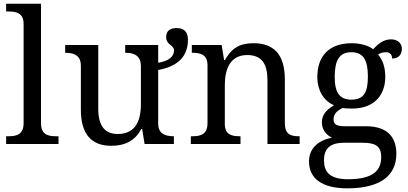

<svg xmlns="http://www.w3.org/2000/svg" viewBox="-20 -780 2209 1040"><path d="M25.9 -42H13.2V0H296.9V-42H284.2C237.8 -42 202.1 -51.8 202.1 -113.8V-759.8H13.2V-717.8H25.9C69.3 -717.8 107.9 -710 107.9 -649.9V-113.8C107.9 -51.3 70.8 -42 25.9 -42Z M836.9 -439.9V-536.1H658.2V-494.1H661.1C715.8 -494.1 743.2 -470.2 743.2 -421.9V-215.8C743.2 -107.9 701.2 -54.2 617.2 -54.2C547.4 -54.2 512.2 -99.6 512.2 -190.9V-536.1H333V-494.1H335.9C390.6 -494.1 418 -471.2 418 -425.8V-186C418 -55.7 473.1 9.8 583 9.8C659.7 9.8 713.4 -20.5 745.1 -81.1H750L763.2 0H921.9V-42H918.9C864.3 -42 836.9 -64.5 836.9 -108.9V-400.9C944.3 -420.4 998 -475.1 998 -564.9C998 -606.9 977.5 -627.9 937 -627.9C898.9 -627.9 879.9 -611.3 879.9 -578.1C879.9 -562 887.2 -548.8 901.4 -538.1C915.5 -527.3 922.9 -517.6 922.9 -508.8C922.9 -472.7 894 -449.7 836.9 -439.9Z M1282.7 -42H1279.8C1234.4 -42 1197.8 -50.3 1197.8 -108.9V-319.8C1197.8 -407.7 1228.5 -481.9 1318.8 -481.9C1398.4 -481.9 1428.7 -433.6 1428.7 -345.2V0H1603V-42H1599.6C1555.2 -42 1522.9 -51.3 1522.9 -113.8V-350.1C1522.9 -418.5 1507.3 -467.8 1478.5 -499.5C1449.2 -530.8 1407.7 -545.9 1355 -545.9C1289.6 -545.9 1240.2 -529.3 1198.7 -455.1H1193.8L1180.7 -536.1H1019V-494.1H1022C1066.4 -494.1 1104 -484.4 1104 -425.8V-113.8C1104 -51.3 1066.9 -42 1022 -42H1013.7V0H1282.7Z M2156.7 -515.1C2156.7 -543 2137.2 -566.9 2097.7 -566.9C2053.2 -566.9 2022 -535.6 2001 -513.2C1980.5 -531.2 1933.1 -545.9 1886.7 -545.9C1761.2 -545.9 1698.7 -476.1 1698.7 -360.8C1698.7 -294.4 1731.9 -233.4 1789.1 -210C1743.7 -182.6 1723.6 -155.8 1723.6 -116.2C1723.6 -74.2 1751.5 -45.9 1778.8 -34.2C1712.4 -22.5 1653.8 17.6 1653.8 94.2C1653.8 186 1722.7 240.2 1861.8 240.2C1952.1 240.2 2019 222.2 2062.5 189.9C2106 157.7 2127 110.4 2127 53.2C2127 10.3 2115.7 -27.8 2089.4 -54.2C2063 -80.6 2022 -96.2 1961.9 -96.2H1848.6C1813 -96.2 1786.6 -101.1 1786.6 -133.8C1786.6 -164.6 1809.1 -182.1 1835 -194.8C1850.6 -192.9 1866.2 -191.9 1886.7 -191.9C2007.8 -191.9 2066.9 -265.1 2066.9 -363.8C2066.9 -420.9 2050.8 -457 2027.8 -484.9C2041 -493.2 2053.7 -497.1 2070.8 -497.1C2097.7 -497.1 2104 -478 2104 -462.9C2139.6 -462.9 2156.7 -485.4 2156.7 -515.1ZM1734.9 87.9C1734.9 8.8 1788.6 -6.8 1844.7 -6.8H1942.9C2010.3 -6.8 2044.9 9.3 2044.9 69.8C2044.9 140.6 2005.9 190.9 1863.8 190.9C1813 190.9 1780.8 179.7 1761.2 161.6C1741.7 143.6 1734.9 117.2 1734.9 87.9ZM1793 -363.8C1793 -453.6 1818.4 -497.1 1882.8 -497.1C1947.8 -497.1 1972.7 -455.1 1972.7 -365.2C1972.7 -278.8 1949.7 -240.2 1883.8 -240.2C1819.3 -240.2 1793 -278.3 1793 -363.8Z"/></svg>

Font: The Erased English
Style: Regular
Weight: 400
Designer: Monotype Design team + ligartures altered by 180 Amsterdam
Foundry: Monotype Imaging Inc.
Version: Version 1.030;Glyphs 3.1.2 (3151)